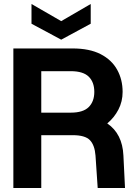

<svg xmlns="http://www.w3.org/2000/svg" viewBox="-20 -943 680 963"><path d="M47 0V-700H344Q429 -700 484.5 -671.5Q540 -643 567.5 -593.5Q595 -544 595 -482Q595 -434 574 -393.5Q553 -353 518 -324Q594 -272 599 -163L607 0H470L459 -163Q455 -215 431 -240Q407 -265 345 -265H187V0ZM187 -378H335Q397 -378 425 -406Q453 -434 453 -482Q453 -531 425 -558.5Q397 -586 335 -586H187ZM287 -744 138 -824V-923L287 -837L435 -923V-824Z"/></svg>

Font: Host Grotesk ExtraBold
Style: Regular
Weight: 800
Designer: Doğukan Karapınar
Foundry: Element Type
Version: Version 1.003; ttfautohint (v1.8.4.7-5d5b)